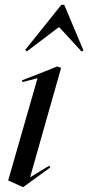

<svg xmlns="http://www.w3.org/2000/svg" viewBox="-20 -762 367 798"><path d="M76 16 189 -66 184 -73 105 -25 234 -480 218 -486 161 -463 71 -428 74 -421 136 -437 14 -12ZM91 -548 223 -648H227L319 -548L327 -552L247 -742H235L85 -555Z"/></svg>

Font: Mazius Display Extra italic
Style: Regular
Weight: 400
Italic angle: -17°
Designer: Alberto Casagrande & Collletttivo
Foundry: Collletttivo
Version: Version 2.000;Glyphs 3.2 (3217)